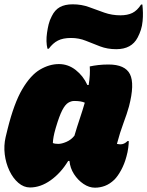

<svg xmlns="http://www.w3.org/2000/svg" viewBox="-20 -859 683 890"><path d="M253 -562Q296 -562 331 -534.5Q366 -507 385 -465H391Q399 -515 396 -551Q414 -555 436 -557.5Q458 -560 483 -560Q560 -560 582.5 -515Q605 -470 578 -366Q569 -333 552.5 -289Q536 -245 522 -192Q532 -190 539 -190Q556 -190 571 -205H577Q577 -194 574.5 -174Q572 -154 566 -133Q557 -99 541.5 -70.5Q526 -42 510 -26Q489 -6 466.5 2.5Q444 11 420 11Q393 11 367 -6.5Q341 -24 323 -52Q305 -80 302 -113H296Q262 -57 215 -23.5Q168 10 119 10Q90 10 65 -11.5Q40 -33 23.5 -68Q7 -103 2 -143.5Q-3 -184 6 -223L15 -260Q45 -381 83.5 -446Q122 -511 165.5 -536.5Q209 -562 253 -562ZM225 -196Q234 -192 250 -192Q266 -192 288 -201.5Q310 -211 325 -230Q337 -271 350 -309.5Q363 -348 373 -383Q356 -391 324 -391Q310 -391 296 -382.5Q282 -374 268.5 -348Q255 -322 239 -268L237 -261Q226 -223 225 -196ZM538 -788Q571 -788 593.5 -799Q616 -810 634 -838H640Q642 -819 642.5 -800Q643 -781 641 -761Q639 -739 633 -720.5Q627 -702 618 -685Q590 -631 519 -631Q478 -631 444 -644Q410 -657 378 -670Q346 -683 309 -683Q272 -683 248.5 -671Q225 -659 206 -633H200Q192 -666 198 -707Q201 -728 205.5 -746.5Q210 -765 220 -784Q234 -813 257.5 -826Q281 -839 317 -839Q358 -839 393 -826Q428 -813 463.5 -800.5Q499 -788 538 -788Z"/></svg>

Font: Recursive Mn Csl St XBk
Style: Italic
Weight: 1000
Italic angle: -15°
Monospace: yes
Version: Version 1.079;hotconv 1.0.112;makeotfexe 2.5.65598; ttfautoh